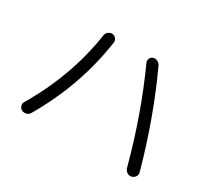

<svg xmlns="http://www.w3.org/2000/svg" viewBox="-131 -927 1262 1145"><g transform="rotate(30 500.0 -354.0)"><path d="M824.2 -44.9Q737.3 -369.1 610.4 -647.5Q604.5 -660.2 610.4 -674.3Q616.2 -688.5 629.9 -692.4Q644.5 -697.3 659.2 -690.4Q673.8 -683.6 680.7 -669.9Q812.5 -385.7 902.3 -60.5Q906.2 -45.9 897.5 -32.2Q888.7 -18.6 873 -14.6Q857.4 -10.7 843.3 -20Q829.1 -29.3 824.2 -44.9ZM306.6 -660.2Q308.6 -675.8 321.3 -686Q334 -696.3 349.6 -695.3Q364.3 -693.4 374 -681.6Q383.8 -669.9 381.8 -655.3Q335.9 -335 166 -44.9Q158.2 -31.2 142.1 -26.9Q126 -22.5 111.3 -29.3Q97.7 -36.1 93.3 -51.8Q88.9 -67.4 96.7 -80.1Q260.7 -356.4 306.6 -660.2Z"/></g></svg>

Font: Rounded Mgen+ 2m regular
Style: Regular
Weight: 400
Designer: [Source Han Sans]
Ryoko NISHIZUKA  (kana & ideographs); Paul D. Hunt (Latin, Greek & Cyrillic); Wenlong ZHANG  (bopomofo
Version: Version 1.059.20150602